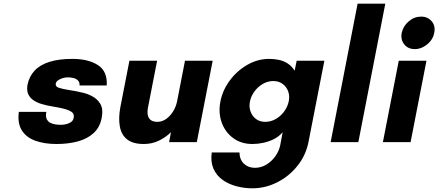

<svg xmlns="http://www.w3.org/2000/svg" viewBox="-20 -770 2374 1040"><path d="M286 10Q221 10 172 -7.5Q123 -25 98.5 -63.5Q74 -102 82 -164H231Q226 -139 233 -125Q240 -111 253 -104.5Q266 -98 281.5 -96Q297 -94 309 -94Q335 -94 355.5 -103.5Q376 -113 379 -131Q384 -153 367.5 -164Q351 -175 322 -182Q297 -188 266 -193Q235 -198 206 -206.5Q177 -215 157 -230Q140 -243 132 -262.5Q124 -282 129 -311Q138 -356 167.5 -387.5Q197 -419 248 -435Q299 -451 372 -451Q459 -451 511 -417Q563 -383 558 -307H411Q412 -325 402 -334.5Q392 -344 377.5 -347.5Q363 -351 348 -351Q326 -351 305 -341Q284 -331 282 -317Q279 -301 299 -294.5Q319 -288 350 -283Q370 -280 391.5 -276Q413 -272 434.5 -266.5Q456 -261 475 -251Q506 -236 523 -208Q540 -180 531 -132Q521 -80 487 -49Q453 -18 401.5 -4Q350 10 286 10Z M759 10Q700 10 668.5 -15Q637 -40 629 -85.5Q621 -131 632 -190L681 -441H831L782 -190Q777 -165 780.5 -147Q784 -129 797 -119.5Q810 -110 833 -110Q857 -110 879 -125Q901 -140 917 -165.5Q933 -191 939 -220L982 -441H1132L1046 0H896L906 -54Q878 -26 840.5 -8Q803 10 759 10Z M1347 250Q1302 250 1259.5 238.5Q1217 227 1184.5 203.5Q1152 180 1136 143Q1120 106 1127 56H1277Q1278 95 1301.5 117Q1325 139 1361 139Q1394 139 1423 121.5Q1452 104 1472 75.5Q1492 47 1498 16L1511 -54Q1492 -31 1464.5 -17Q1437 -3 1406.5 3.5Q1376 10 1348 10Q1286 10 1242.5 -22.5Q1199 -55 1180.5 -107.5Q1162 -160 1174 -221Q1186 -282 1225 -334.5Q1264 -387 1320 -419Q1376 -451 1438 -451Q1466 -451 1491.5 -445.5Q1517 -440 1538.5 -426Q1560 -412 1576 -387L1587 -441H1737L1651 -1Q1637 71 1591.5 128Q1546 185 1481.5 217.5Q1417 250 1347 250ZM1417 -110Q1447 -110 1474 -125.5Q1501 -141 1519.5 -166.5Q1538 -192 1544 -221Q1550 -250 1541 -275Q1532 -300 1511 -315.5Q1490 -331 1460 -331Q1430 -331 1403.5 -315.5Q1377 -300 1358.5 -275Q1340 -250 1334 -221Q1328 -192 1337 -166.5Q1346 -141 1366.5 -125.5Q1387 -110 1417 -110Z M1771 0 1917 -750H2067L1921 0Z M2054 0 2140 -441H2290L2204 0ZM2227 -504Q2190 -504 2169.5 -530Q2149 -556 2156 -592Q2164 -629 2194 -654.5Q2224 -680 2261 -680Q2297 -680 2318.5 -654.5Q2340 -629 2332 -592Q2328 -568 2312 -548Q2296 -528 2273.5 -516Q2251 -504 2227 -504Z"/></svg>

Font: Teachers
Style: Italic
Weight: 400
Italic angle: -11°
Designer: Alfredo Marco Pradil, Chank Diesel
Version: Version 1.001